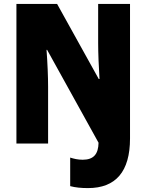

<svg xmlns="http://www.w3.org/2000/svg" viewBox="-20 -734 749 982"><path d="M430 228C572 228 645 144 645 -26V-714H482V-514C482 -463 485 -392 489 -330H485L272 -714H64V0H226V-291C226 -342 223 -412 218 -479H221L484 -4C483 53 460 83 403 83C378 83 358 78 339 72V218C365 225 395 228 430 228Z"/></svg>

Font: Noto Sans Sinhala Condensed Black
Style: Regular
Weight: 900
Width: 3
Designer: Jelle Bosma - Monotype Design Team
Foundry: Monotype Imaging Inc.
Version: Version 2.006